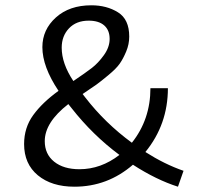

<svg xmlns="http://www.w3.org/2000/svg" viewBox="-20 -700 744 725"><path d="M673 -55 652 5Q570 -21 482 -78Q386 5 261 5Q175 5 123 -38Q71 -81 71 -156Q71 -218 105.5 -265.5Q140 -313 201 -357Q140 -448 140 -522Q140 -588 191 -634Q242 -680 325 -680Q383 -680 425.5 -653.5Q468 -627 468 -562Q468 -533 456.5 -505.5Q445 -478 432 -459.5Q419 -441 389.5 -416.5Q360 -392 344 -380.5Q328 -369 292 -345L302 -332Q377 -235 478 -161Q548 -249 548 -367H614Q614 -230 529 -126Q601 -80 673 -55ZM213 -520Q213 -460 257 -394Q303 -425 327 -443.5Q351 -462 372.5 -492Q394 -522 394 -553Q394 -586 373.5 -604Q353 -622 315 -622Q268 -622 240.5 -593Q213 -564 213 -520ZM280 -61Q361 -61 431 -115Q330 -190 250 -292L238 -307Q149 -238 149 -167Q149 -118 184.5 -89.5Q220 -61 280 -61Z"/></svg>

Font: EauTest Medium
Style: Italic
Weight: 500
Italic angle: -12°
Designer: Christian Thalmann (Catharsis Fonts)
Version: Version 0.001;PS 000.001;hotconv 1.0.88;makeotf.lib2.5.64775